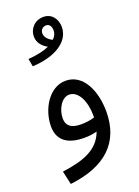

<svg xmlns="http://www.w3.org/2000/svg" viewBox="-175 -798 798 1102"><g transform="rotate(-20 223.5 -247.5)"><path d="M84 -479C225 -486 318 -546 318 -635C318 -681 290 -725 237 -725C184 -725 148 -684 148 -638C148 -600 171 -573 204 -555C173 -541 131 -531 75 -527ZM200 -638C200 -658 215 -674 235 -674C256 -674 267 -656 267 -632C267 -615 260 -598 244 -583C218 -594 200 -616 200 -638ZM58 230C278 205 392 96 392 -91C392 -217 339 -337 232 -337C130 -337 64 -221 64 -119C64 -33 121 8 223 8C249 8 276 5 300 -2C264 99 167 131 40 148ZM143 -139C143 -193 177 -255 224 -255C280 -255 314 -180 314 -97C314 -92 314 -87 314 -83C289 -75 259 -71 232 -71C167 -71 143 -97 143 -139Z"/></g></svg>

Font: Noto Sans Arabic UI
Style: Regular
Weight: 400
Designer: Monotype Design Team, Nadine Chahine and Nizar Qandah
Foundry: Monotype Imaging Inc.
Version: Version 2.010